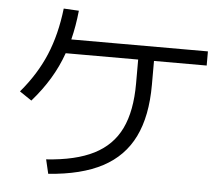

<svg xmlns="http://www.w3.org/2000/svg" viewBox="-54 -819 1045 897"><g transform="rotate(5 469.0 -370.5)"><path d="M576.2 -438.5V-550.8H236.3Q213.4 -486.3 178.7 -429Q144 -371.6 95.7 -316.4L39.1 -354.5Q113.8 -442.4 154.3 -538.8Q194.8 -635.3 209 -757.8L280.3 -753.9Q272.9 -681.2 256.8 -617.2H897.5V-550.8H650.4V-438.5Q650.4 -292 603 -195.1Q555.7 -98.1 457.3 -45.9Q358.9 6.3 204.1 17.6L188.5 -48.8Q326.7 -58.1 411.6 -101.3Q496.6 -144.5 536.4 -226.8Q576.2 -309.1 576.2 -438.5Z"/></g></svg>

Font: Pretendard
Style: Regular
Weight: 400
Designer: Base glyphs from Inter by Rasmus Andersson; Hangeul glyphs from Noto Sans CJK(Source Han Sans) by Jang Soo-young and Kan
Foundry: Kil Hyung-jin
Version: Version 1.309